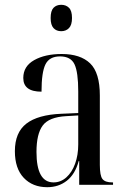

<svg xmlns="http://www.w3.org/2000/svg" viewBox="-20 -770 526 800"><path d="M177 10Q116 10 79 -29Q42 -68 42 -140Q42 -218 90 -255Q138 -292 236 -296L306 -299V-389Q306 -469 290.5 -502Q275 -535 230 -535Q186 -535 169.5 -502Q153 -469 153 -388Q77 -388 77 -445Q77 -494 122.5 -519.5Q168 -545 237 -545Q315 -545 355.5 -506Q396 -467 396 -372V-83Q396 -38 407 -24Q418 -10 448 -10H451V0H310V-99H308Q293 -44 258.5 -17Q224 10 177 10ZM203 -10Q233 -10 256.5 -31Q280 -52 293 -88Q306 -124 306 -168V-289L255 -286Q184 -282 158 -247Q132 -212 132 -137Q132 -10 203 -10ZM235 -640Q215 -640 203 -653Q191 -666 191 -695Q191 -725 203 -737.5Q215 -750 235 -750Q255 -750 267.5 -737.5Q280 -725 280 -695Q280 -666 267.5 -653Q255 -640 235 -640Z"/></svg>

Font: Noto Serif Display Condensed
Style: Regular
Weight: 400
Width: 3
Designer: Monotype Design Team
Foundry: Monotype Imaging Inc.
Version: Version 2.009